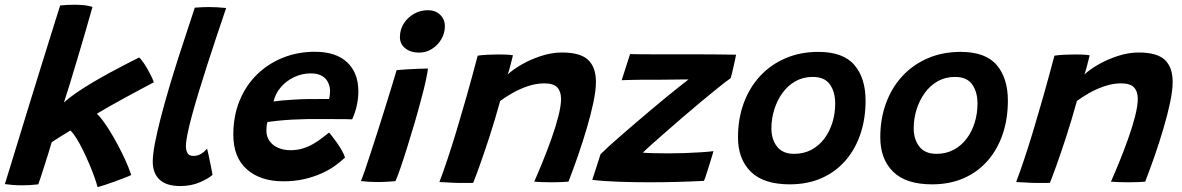

<svg xmlns="http://www.w3.org/2000/svg" viewBox="-34 -746 4865 790"><path d="M367.5 24Q363.5 8 354.5 -17.5Q345.5 -43 333 -72.2Q320.5 -101.5 306.8 -129.2Q293 -157 279.8 -178.2Q266.5 -199.5 255.5 -209Q249 -205 237.5 -198Q226 -191 213.5 -183.2Q201 -175.5 191.5 -169.2Q182 -163 178.5 -160.5Q172.5 -139 164.5 -113.5Q156.5 -88 148.5 -63.2Q140.5 -38.5 134 -18.2Q127.5 2 123.5 12.5Q107 14.5 90.2 15.5Q73.5 16.5 57.5 16.5Q36.5 16.5 18 15Q-0.5 13.5 -14 11.5Q-6.5 -11.5 7.2 -57Q21 -102.5 39.5 -162.5Q58 -222.5 78.5 -289.8Q99 -357 120 -424Q141 -491 159.5 -550.8Q178 -610.5 192.2 -655.8Q206.5 -701 213.5 -723.5Q228.5 -725 243.5 -725.8Q258.5 -726.5 273.5 -726.5Q294 -726.5 313 -724.5Q332 -722.5 346.5 -717.5Q332.5 -667 315.8 -610Q299 -553 282.5 -497.5Q266 -442 252 -396.5Q238 -351 229 -324Q250 -343.5 280.2 -364.2Q310.5 -385 345.5 -405.8Q380.5 -426.5 415.8 -445.8Q451 -465 482.8 -481.2Q514.5 -497.5 538.5 -509.5Q548.5 -501 561 -481.5Q573.5 -462 584.2 -441Q595 -420 599 -407.5Q577 -396 544.5 -378.5Q512 -361 477.2 -342.2Q442.5 -323.5 412.5 -306.2Q382.5 -289 364.5 -278Q374.5 -269.5 388.5 -250.8Q402.5 -232 418.2 -206.5Q434 -181 450.2 -150.8Q466.5 -120.5 481 -88.8Q495.5 -57 506 -26Q498.5 -22 480 -14.8Q461.5 -7.5 439.2 0.5Q417 8.5 397.2 15Q377.5 21.5 367.5 24Z M840.5 -26.5Q823 -11 787.8 4.2Q752.5 19.5 707.5 19.5Q650.5 19.5 622.5 -7Q594.5 -33.5 594.5 -81Q594.5 -110 603.5 -157Q612.5 -204 627.5 -261.8Q642.5 -319.5 661 -382.2Q679.5 -445 699.2 -506.2Q719 -567.5 736.8 -621.2Q754.5 -675 767.5 -714.5Q800 -717 826.5 -717Q843.5 -717 860.2 -716Q877 -715 896.5 -713Q877 -655 857 -595.8Q837 -536.5 818.8 -479.2Q800.5 -422 784.5 -369.8Q768.5 -317.5 756.5 -273.5Q744.5 -229.5 737.8 -196.5Q731 -163.5 731 -145Q731 -126.5 737.8 -115.5Q744.5 -104.5 761 -104.5Q779.5 -104.5 793 -112.8Q806.5 -121 818 -134.5Q819.5 -129 823 -113.5Q826.5 -98 830.2 -79.2Q834 -60.5 837 -45.5Q840 -30.5 840.5 -26.5Z M1385.5 -97.5Q1368.5 -81.5 1344.8 -64.2Q1321 -47 1289.5 -32.8Q1258 -18.5 1218.5 -9.2Q1179 0 1131.5 0Q1037.5 0 981.8 -49.2Q926 -98.5 926 -192Q926 -269 951.8 -331.8Q977.5 -394.5 1023.2 -439.2Q1069 -484 1130 -508.5Q1191 -533 1261.5 -533Q1348 -533 1394.2 -489.8Q1440.5 -446.5 1440.5 -370Q1440.5 -341.5 1434 -311.8Q1427.5 -282 1415 -255Q1409 -255.5 1385.5 -255.8Q1362 -256 1331.5 -256Q1301 -256 1273 -256.2Q1245 -256.5 1229 -256Q1199.5 -255.5 1167.8 -253.8Q1136 -252 1109 -249.2Q1082 -246.5 1066.5 -244Q1062 -230 1062 -209Q1062 -184.5 1074.8 -166.2Q1087.5 -148 1110 -138Q1132.5 -128 1161.5 -128Q1189.5 -128 1213 -135.5Q1236.5 -143 1256 -154.5Q1275.5 -166 1291.5 -178.5Q1307.5 -191 1320 -200.5Q1322.5 -198 1331.5 -186.8Q1340.5 -175.5 1351.8 -159.5Q1363 -143.5 1372.5 -127Q1382 -110.5 1385.5 -97.5ZM1091.5 -328.5Q1104.5 -330.5 1126.2 -332.5Q1148 -334.5 1176.5 -336.2Q1205 -338 1237 -338.5Q1255.5 -338.5 1273.2 -338.5Q1291 -338.5 1303.8 -338.8Q1316.5 -339 1320 -338.5Q1322 -346 1323 -355.2Q1324 -364.5 1324 -373.5Q1323.5 -392 1315.2 -408.2Q1307 -424.5 1289.8 -434.2Q1272.5 -444 1244.5 -444Q1209 -444 1176.5 -428.8Q1144 -413.5 1121.5 -387.2Q1099 -361 1091.5 -328.5Z M1593 -0.5Q1584.5 0 1563.2 1.5Q1542 3 1519 3Q1501.5 3 1484.5 2Q1467.5 1 1451 -1Q1456 -12 1466.5 -42.5Q1477 -73 1491 -115.8Q1505 -158.5 1520.5 -207Q1536 -255.5 1550.8 -303.2Q1565.5 -351 1578 -391.2Q1590.5 -431.5 1598 -457.5Q1613 -459 1637.8 -460.5Q1662.5 -462 1687 -463Q1711.5 -464 1727 -464Q1725.5 -449 1718.2 -415.2Q1711 -381.5 1700 -341.5Q1688 -295.5 1672.8 -243.2Q1657.5 -191 1642 -141.5Q1626.5 -92 1613.5 -54.2Q1600.5 -16.5 1593 -0.5ZM1690.5 -529.5Q1656 -529.5 1633.8 -547Q1611.5 -564.5 1611.5 -593.5Q1611.5 -624.5 1627.5 -649.5Q1643.5 -674.5 1669.5 -689.2Q1695.5 -704 1726.5 -704Q1757.5 -704 1777 -685.2Q1796.5 -666.5 1796.5 -638Q1796.5 -609.5 1782 -584.8Q1767.5 -560 1743.5 -544.8Q1719.5 -529.5 1690.5 -529.5Z M1913 6.5Q1899 7 1880 6.8Q1861 6.5 1841.5 6.5Q1825 5.5 1804 4.5Q1783 3.5 1774 3Q1790 -39 1807.2 -90.8Q1824.5 -142.5 1843.8 -206Q1863 -269.5 1885 -346.8Q1907 -424 1931.5 -517Q1949 -519.5 1972.5 -520.8Q1996 -522 2019 -522Q2035.5 -522 2050.5 -521.2Q2065.5 -520.5 2076.5 -518.5Q2075.5 -514 2071.8 -499.2Q2068 -484.5 2063.5 -467.5Q2059 -450.5 2055 -439.5Q2074.5 -458.5 2111 -479.8Q2147.5 -501 2191.8 -515.5Q2236 -530 2278 -530Q2354 -530 2386 -499.5Q2418 -469 2418 -409Q2418 -374 2407.5 -324.2Q2397 -274.5 2380.2 -217.8Q2363.5 -161 2343.8 -104.2Q2324 -47.5 2305 1.5Q2295.5 2.5 2276.5 3.2Q2257.5 4 2236 4Q2213.5 4 2193.8 3.2Q2174 2.5 2164 1.5Q2179.5 -33 2198.5 -79.8Q2217.5 -126.5 2235 -175.5Q2252.5 -224.5 2263.5 -267.8Q2274.5 -311 2274.5 -339Q2274.5 -369.5 2259 -386.2Q2243.5 -403 2206 -403Q2171.5 -403 2137.2 -391.2Q2103 -379.5 2073.8 -362.8Q2044.5 -346 2024 -330.5Q2001.5 -249.5 1980 -183.5Q1958.5 -117.5 1941.2 -69.2Q1924 -21 1913 6.5Z M2862.5 -2Q2822 0.5 2762.5 2.2Q2703 4 2640 4Q2573.5 4 2510.2 1.8Q2447 -0.5 2403 -6L2437 -111.5Q2450 -124.5 2471.2 -144Q2492.5 -163.5 2520 -187.2Q2547.5 -211 2578.2 -237.5Q2609 -264 2640.2 -290.2Q2671.5 -316.5 2701.2 -341Q2731 -365.5 2756.2 -385.5Q2781.5 -405.5 2799 -419Q2790.5 -419 2772 -419Q2753.5 -419 2730 -418.5Q2706.5 -418 2681.8 -418Q2657 -418 2636.5 -418Q2618 -418 2599.2 -417.8Q2580.5 -417.5 2564.5 -417.2Q2548.5 -417 2537.5 -416.5Q2526.5 -416 2524 -416L2558.5 -523.5Q2573 -523 2599.2 -522.8Q2625.5 -522.5 2658.5 -522.5Q2691.5 -522.5 2727 -522.5Q2762.5 -522.5 2796 -522.5Q2845.5 -522.5 2899 -522.2Q2952.5 -522 2994.5 -521Q2994.5 -518 2991.5 -505Q2988.5 -492 2985 -475.5Q2981.5 -459 2977.8 -444.8Q2974 -430.5 2972.5 -424.5Q2950.5 -409 2919 -383.5Q2887.5 -358 2851 -327.8Q2814.5 -297.5 2777.8 -265.8Q2741 -234 2707.8 -205Q2674.5 -176 2649 -153.2Q2623.5 -130.5 2611 -118Q2622.5 -116.5 2654.5 -115.8Q2686.5 -115 2717 -115Q2750.5 -115 2785.5 -116.2Q2820.5 -117.5 2851 -119.5Q2881.5 -121.5 2901.5 -124Q2900.5 -119 2895.2 -102Q2890 -85 2883.5 -64Q2877 -43 2871.2 -25.5Q2865.5 -8 2862.5 -2Z M3215.5 12.5Q3108 12.5 3055.2 -39.5Q3002.5 -91.5 3002.5 -181Q3002.5 -257 3026 -321.2Q3049.5 -385.5 3093.2 -432.8Q3137 -480 3197.8 -506.2Q3258.5 -532.5 3333 -532.5Q3435.5 -532.5 3481.5 -478.5Q3527.5 -424.5 3527.5 -332Q3527.5 -257.5 3506.2 -194.5Q3485 -131.5 3444.5 -85Q3404 -38.5 3346.2 -13Q3288.5 12.5 3215.5 12.5ZM3233.5 -113Q3273.5 -113 3305 -130Q3336.5 -147 3358.2 -176.2Q3380 -205.5 3391.2 -242.5Q3402.5 -279.5 3402.5 -320Q3402.5 -367.5 3380.8 -398.5Q3359 -429.5 3310 -429.5Q3270.5 -429.5 3239 -411.8Q3207.5 -394 3185.5 -363.5Q3163.5 -333 3151.8 -295.2Q3140 -257.5 3140 -218Q3140 -172.5 3163.2 -142.8Q3186.5 -113 3233.5 -113Z M3801 12.5Q3693.5 12.5 3640.8 -39.5Q3588 -91.5 3588 -181Q3588 -257 3611.5 -321.2Q3635 -385.5 3678.8 -432.8Q3722.5 -480 3783.2 -506.2Q3844 -532.5 3918.5 -532.5Q4021 -532.5 4067 -478.5Q4113 -424.5 4113 -332Q4113 -257.5 4091.8 -194.5Q4070.5 -131.5 4030 -85Q3989.5 -38.5 3931.8 -13Q3874 12.5 3801 12.5ZM3819 -113Q3859 -113 3890.5 -130Q3922 -147 3943.8 -176.2Q3965.5 -205.5 3976.8 -242.5Q3988 -279.5 3988 -320Q3988 -367.5 3966.2 -398.5Q3944.5 -429.5 3895.5 -429.5Q3856 -429.5 3824.5 -411.8Q3793 -394 3771 -363.5Q3749 -333 3737.2 -295.2Q3725.5 -257.5 3725.5 -218Q3725.5 -172.5 3748.8 -142.8Q3772 -113 3819 -113Z M4286 6.5Q4272 7 4253 6.8Q4234 6.5 4214.5 6.5Q4198 5.5 4177 4.5Q4156 3.5 4147 3Q4163 -39 4180.2 -90.8Q4197.5 -142.5 4216.8 -206Q4236 -269.5 4258 -346.8Q4280 -424 4304.5 -517Q4322 -519.5 4345.5 -520.8Q4369 -522 4392 -522Q4408.5 -522 4423.5 -521.2Q4438.5 -520.5 4449.5 -518.5Q4448.5 -514 4444.8 -499.2Q4441 -484.5 4436.5 -467.5Q4432 -450.5 4428 -439.5Q4447.5 -458.5 4484 -479.8Q4520.5 -501 4564.8 -515.5Q4609 -530 4651 -530Q4727 -530 4759 -499.5Q4791 -469 4791 -409Q4791 -374 4780.5 -324.2Q4770 -274.5 4753.2 -217.8Q4736.5 -161 4716.8 -104.2Q4697 -47.5 4678 1.5Q4668.5 2.5 4649.5 3.2Q4630.5 4 4609 4Q4586.5 4 4566.8 3.2Q4547 2.5 4537 1.5Q4552.5 -33 4571.5 -79.8Q4590.5 -126.5 4608 -175.5Q4625.5 -224.5 4636.5 -267.8Q4647.5 -311 4647.5 -339Q4647.5 -369.5 4632 -386.2Q4616.5 -403 4579 -403Q4544.5 -403 4510.2 -391.2Q4476 -379.5 4446.8 -362.8Q4417.5 -346 4397 -330.5Q4374.5 -249.5 4353 -183.5Q4331.5 -117.5 4314.2 -69.2Q4297 -21 4286 6.5Z"/></svg>

Font: Grandstander Thin SemiBold
Style: Italic
Weight: 600
Italic angle: -15°
Version: Version 1.200